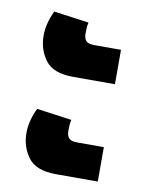

<svg xmlns="http://www.w3.org/2000/svg" viewBox="-60 -542 419 544"><g transform="rotate(10 149.5 -269.5)"><path d="M138 -323Q80 -323 57.5 -353.5Q35 -384 35 -424Q35 -458 53 -496L154 -482Q152 -475 151.5 -467Q151 -459 151 -450Q151 -436 157.5 -429Q164 -422 180 -422H258V-323ZM138 -43Q80 -43 57.5 -73.5Q35 -104 35 -144Q35 -178 53 -216L154 -202Q152 -195 151.5 -187Q151 -179 151 -170Q151 -156 157.5 -149Q164 -142 180 -142H258V-43Z"/></g></svg>

Font: Noto Sans Thai UI ExtCond ExtBd
Style: Regular
Weight: 800
Width: 2
Designer: Monotype Design Team
Foundry: Monotype Imaging Inc.
Version: Version 2.000